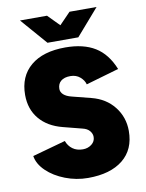

<svg xmlns="http://www.w3.org/2000/svg" viewBox="-98 -968 796 1049"><g transform="rotate(-10 300.0 -444.0)"><path d="M30 -158 214 -209Q224 -181 247 -164Q270 -147 304 -147Q332 -147 352.5 -163Q373 -179 373 -204Q373 -222 360 -237.5Q347 -253 321 -259L216 -286Q134 -307 89 -361Q44 -415 44 -494Q44 -597 112.5 -654.5Q181 -712 305 -712Q405 -712 469.5 -672.5Q534 -633 569 -546L386 -493Q380 -516 358.5 -534.5Q337 -553 305 -553Q271 -553 252.5 -537.5Q234 -522 234 -494Q234 -476 249 -462.5Q264 -449 292 -442L398 -415Q477 -395 522.5 -337Q568 -279 568 -203Q568 -100 498.5 -44Q429 12 305 12Q240 12 179 -11.5Q118 -35 77.5 -74Q37 -113 30 -158ZM87 -900H237L300 -836L362 -900H512L385 -754H214Z"/></g></svg>

Font: Oak Sans Black
Style: Regular
Weight: 900
Designer: Erik Kennedy, Walven
Foundry: Erik Kennedy, Walven
Version: Version 1.000